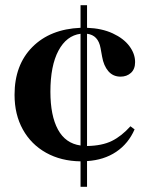

<svg xmlns="http://www.w3.org/2000/svg" viewBox="-20 -674 572 739"><path d="M482 -188 498 -176Q474 -121 427 -89.5Q380 -58 315 -54V45H290V-53Q215 -54 157.5 -86Q100 -118 68 -175.5Q36 -233 36 -309Q36 -424 104.5 -493Q173 -562 290 -567V-654H315V-567Q372 -565 414 -545.5Q456 -526 478 -496.5Q500 -467 500 -435Q500 -408 484 -393.5Q468 -379 444 -379Q415 -379 397 -400Q379 -421 373 -456L367 -489Q358 -539 315 -544V-112Q373 -113 410.5 -131.5Q448 -150 482 -188ZM290 -114V-544Q236 -537 205 -479Q174 -421 174 -321Q174 -229 203 -175.5Q232 -122 290 -114Z"/></svg>

Font: DeepMind Serif Display
Style: Regular
Weight: 800
Designer: Frank Grießhammer / Modifications: Colophon Foundry
Foundry: Colophon Foundry
Version: Version 5.002